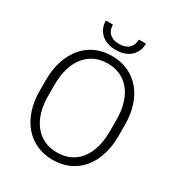

<svg xmlns="http://www.w3.org/2000/svg" viewBox="-206 -1025 1090 1171"><g transform="rotate(30 338.5 -440.0)"><path d="M615.2 -316.9Q615.2 -242.2 595.7 -181.9Q576.2 -121.6 540.3 -79.1Q504.4 -36.6 453.1 -13.4Q401.9 9.8 338.9 9.8Q276.4 9.8 225.3 -13.4Q174.3 -36.6 137.7 -79.1Q101.1 -121.6 81.1 -181.9Q61 -242.2 61 -316.9V-393.1Q61 -467.8 81.1 -528.3Q101.1 -588.9 137.2 -631.6Q173.3 -674.3 224.4 -697.5Q275.4 -720.7 337.9 -720.7Q400.9 -720.7 452.1 -697.5Q503.4 -674.3 539.8 -631.6Q576.2 -588.9 595.7 -528.3Q615.2 -467.8 615.2 -393.1ZM555.2 -394Q555.2 -457 540.5 -507.8Q525.9 -558.6 498 -594Q470.2 -629.4 429.7 -648.7Q389.2 -668 337.9 -668Q287.6 -668 247.3 -648.7Q207 -629.4 179 -594Q150.9 -558.6 136 -507.8Q121.1 -457 121.1 -394V-316.9Q121.1 -253.4 136.2 -202.6Q151.4 -151.9 179.7 -116.2Q208 -80.6 248.3 -61.5Q288.6 -42.5 338.9 -42.5Q390.6 -42.5 430.9 -61.5Q471.2 -80.6 498.8 -116.2Q526.4 -151.9 540.8 -202.6Q555.2 -253.4 555.2 -316.9ZM478.5 -888.7Q478.5 -860.8 468.8 -837.9Q459 -814.9 440.9 -798.3Q422.9 -781.7 396.5 -772.5Q370.1 -763.2 337.4 -763.2Q304.7 -763.2 278.6 -772.5Q252.4 -781.7 234.1 -798.3Q215.8 -814.9 206.1 -837.9Q196.3 -860.8 196.3 -888.7H246.1Q246.1 -871.6 251 -856.4Q255.9 -841.3 266.6 -830.1Q277.3 -818.8 294.9 -812Q312.5 -805.2 337.4 -805.2Q361.8 -805.2 379.2 -812Q396.5 -818.8 407.5 -830.3Q418.5 -841.8 423.6 -856.9Q428.7 -872.1 428.7 -888.7Z"/></g></svg>

Font: Melbourne
Style: Light
Weight: 300
Designer: Google
Version: Version 2.000980; 2014